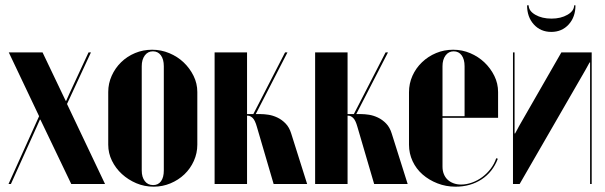

<svg xmlns="http://www.w3.org/2000/svg" viewBox="-20 -692 2275 722"><path d="M13 -495 127 -255 12 0H21L118 -215L130 -242H132L145 -215L248 0H375L232 -301L322 -495H313L241 -340L229 -313H227L214 -340L140 -495Z M552 -505Q586 -505 617 -492Q648 -479 671 -457Q694 -435 708 -406.5Q722 -378 722 -346V-148Q722 -116 709 -87Q696 -58 673.5 -36.5Q651 -15 621 -2.5Q591 10 558 10Q523 10 492.5 -3Q462 -16 438.5 -37.5Q415 -59 401 -87.5Q387 -116 387 -148V-346Q387 -378 400 -407Q413 -436 435.5 -458Q458 -480 488 -492.5Q518 -505 552 -505ZM555 -499Q536 -499 524.5 -483.5Q513 -468 513 -443V-51Q513 -26 524.5 -11Q536 4 556 4Q575 4 585.5 -10.5Q596 -25 596 -51V-443Q596 -469 585 -484Q574 -499 555 -499Z M1009 0H1135L1075 -190Q1068 -213 1054 -227.5Q1040 -242 1023 -250Q1006 -258 989.5 -260.5Q973 -263 960 -263H886V-257H912Q921 -257 930 -248.5Q939 -240 946 -215ZM935 -250 1061 -495H1052L928 -254ZM909 -495H787V0H909Z M1387 0H1513L1453 -190Q1446 -213 1432 -227.5Q1418 -242 1401 -250Q1384 -258 1367.5 -260.5Q1351 -263 1338 -263H1264V-257H1290Q1299 -257 1308 -248.5Q1317 -240 1324 -215ZM1313 -250 1439 -495H1430L1306 -254ZM1287 -495H1165V0H1287Z M1518 -345V-148Q1518 -115 1531.5 -86Q1545 -57 1569 -36Q1593 -15 1625 -2.5Q1657 10 1693 10Q1749 10 1791 -17.5Q1833 -45 1852 -95L1846 -97Q1839 -76 1825.5 -58Q1812 -40 1794 -26.5Q1776 -13 1755 -5.5Q1734 2 1714 2Q1698 2 1685 -3Q1672 -8 1663 -16.5Q1654 -25 1649 -37.5Q1644 -50 1644 -65V-443Q1644 -468 1655.5 -483.5Q1667 -499 1686 -499Q1705 -499 1716 -484Q1727 -469 1727 -443V-255H1638V-249H1853V-346Q1853 -378 1839 -406.5Q1825 -435 1802 -457Q1779 -479 1748.5 -492Q1718 -505 1684 -505Q1650 -505 1620 -492.5Q1590 -480 1567 -458Q1544 -436 1531 -407Q1518 -378 1518 -345Z M2091 -495 1932 -218 1917 -190H1915V-220V-495H1909V0H1934L2181 -428L2197 -457H2199V-427V0H2205V-495ZM2139 -672H2144Q2144 -628 2118.5 -600Q2093 -572 2053 -572Q2013 -572 1987.5 -600Q1962 -628 1962 -672H1968Q1968 -651 1993 -636.5Q2018 -622 2054 -622Q2089 -622 2114 -636.5Q2139 -651 2139 -672Z"/></svg>

Font: Moniqa Black
Style: Regular
Weight: 900
Designer: Rajesh Rajput
Foundry: Rajesh Rajput
Version: Version 1.000